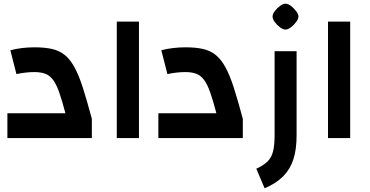

<svg xmlns="http://www.w3.org/2000/svg" viewBox="-20 -747 2000 1039"><path d="M20 0V-134H334Q316 -203 300.5 -247Q285 -291 267 -315Q249 -339 224.5 -348Q200 -357 166 -357Q142 -357 116.5 -354Q91 -351 69 -346L36 -475Q65 -483 99.5 -487Q134 -491 166 -491Q220 -491 259.5 -482.5Q299 -474 328.5 -451Q358 -428 382 -385Q406 -342 428 -273.5Q450 -205 477 -104V0Z M612 0V-630H732V0Z M837 0V-134H1151Q1133 -203 1117.5 -247Q1102 -291 1084 -315Q1066 -339 1041.5 -348Q1017 -357 983 -357Q959 -357 933.5 -354Q908 -351 886 -346L853 -475Q882 -483 916.5 -487Q951 -491 983 -491Q1037 -491 1076.5 -482.5Q1116 -474 1145.5 -451Q1175 -428 1199 -385Q1223 -342 1245 -273.5Q1267 -205 1294 -104V0Z M1412 272 1367 166Q1406 148 1427.5 127Q1449 106 1457.5 72.5Q1466 39 1466 -14V-470H1585V-14Q1585 62 1567.5 115.5Q1550 169 1512.5 207Q1475 245 1412 272ZM1525 -587Q1512 -587 1495.5 -599Q1479 -611 1467 -627.5Q1455 -644 1455 -657Q1455 -671 1467 -687Q1479 -703 1495.5 -715Q1512 -727 1525 -727Q1539 -727 1554.5 -715Q1570 -703 1582.5 -687Q1595 -671 1595 -657Q1595 -645 1582.5 -628Q1570 -611 1554 -599Q1538 -587 1525 -587Z M1755 0V-630H1875V0Z"/></svg>

Font: Changa SemiBold
Style: Regular
Weight: 600
Designer: Eduardo Rodriguez Tunni
Foundry: Eduardo Rodriguez Tunni
Version: Version 3.002; ttfautohint (v1.8.2)